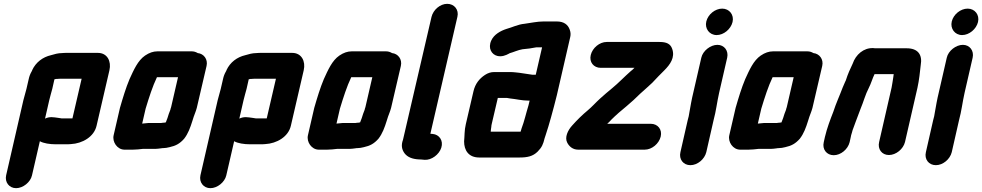

<svg xmlns="http://www.w3.org/2000/svg" viewBox="-20 -749 5126 1002"><path d="M253 -286 264 -335C266 -336 270 -336 273 -337H278C285 -338 291 -338 295 -338H406L358 -131H302C301 -131 299 -131 296 -132C293 -132 289 -133 283 -134C259 -137 240 -142 215 -130L237 -226C240 -241 250 -273 253 -286ZM491 -473H326C321 -473 313 -473 304 -472C283 -472 263 -466 246 -461C203 -451 167 -424 148 -383C148 -381 147 -379 145 -376C138 -364 133 -351 130 -337L118 -285C115 -272 105 -239 102 -226L12 166C4 202 28 233 64 233C100 233 139 202 147 166L188 -12C207 -1 240 4 271 4H324C332 4 341 4 350 3C410 0 471 -35 484 -93L551 -382C562 -429 540 -473 491 -473Z M909 -346 873 -190C870 -183 870 -179 869 -176C867 -170 864 -163 861 -155L854 -133L846 -112L845 -110C842 -110 840 -110 839 -109C833 -109 827 -108 820 -107H753L722 -104L740 -182C758 -241 776 -298 799 -346ZM628 32H674C688 32 711 30 725 28H781C788 28 796 28 805 27L821 25C825 24 828 24 831 24C842 24 853 22 865 19C897 12 918 1 941 -25C962 -52 973 -83 984 -118L991 -140C997 -158 1001 -164 1007 -186L1058 -405C1066 -440 1043 -469 1012 -472C1002 -478 992 -481 981 -481H801C780 -481 759 -474 737 -459C699 -433 678 -384 656 -336C637 -291 621 -238 606 -186L573 -43C565 -8 592 31 628 32Z M1267 -286 1278 -335C1280 -336 1284 -336 1287 -337H1292C1299 -338 1305 -338 1309 -338H1420L1372 -131H1316C1315 -131 1313 -131 1310 -132C1307 -132 1303 -133 1297 -134C1273 -137 1254 -142 1229 -130L1251 -226C1254 -241 1264 -273 1267 -286ZM1505 -473H1340C1335 -473 1327 -473 1318 -472C1297 -472 1277 -466 1260 -461C1217 -451 1181 -424 1162 -383C1162 -381 1161 -379 1159 -376C1152 -364 1147 -351 1144 -337L1132 -285C1129 -272 1119 -239 1116 -226L1026 166C1018 202 1042 233 1078 233C1114 233 1153 202 1161 166L1202 -12C1221 -1 1254 4 1285 4H1338C1346 4 1355 4 1364 3C1424 0 1485 -35 1498 -93L1565 -382C1576 -429 1554 -473 1505 -473Z M1923 -346 1887 -190C1884 -183 1884 -179 1883 -176C1881 -170 1878 -163 1875 -155L1868 -133L1860 -112L1859 -110C1856 -110 1854 -110 1853 -109C1847 -109 1841 -108 1834 -107H1767L1736 -104L1754 -182C1772 -241 1790 -298 1813 -346ZM1642 32H1688C1702 32 1725 30 1739 28H1795C1802 28 1810 28 1819 27L1835 25C1839 24 1842 24 1845 24C1856 24 1867 22 1879 19C1911 12 1932 1 1955 -25C1976 -52 1987 -83 1998 -118L2005 -140C2011 -158 2015 -164 2021 -186L2072 -405C2080 -440 2057 -469 2026 -472C2016 -478 2006 -481 1995 -481H1815C1794 -481 1773 -474 1751 -459C1713 -433 1692 -384 1670 -336C1651 -291 1635 -238 1620 -186L1587 -43C1579 -8 1606 31 1642 32Z M2232 -661 2083 -19C2073 8 2076 31 2092 52C2107 71 2131 81 2166 83C2172 83 2178 83 2185 84L2195 85C2232 88 2272 57 2283 22C2295 -16 2272 -47 2238 -50L2226 -51L2367 -661C2376 -698 2351 -729 2314 -729C2277 -729 2241 -698 2232 -661Z M2702 -79C2701 -74 2699 -68 2697 -62H2541C2542 -71 2542 -77 2544 -87C2544 -92 2545 -96 2546 -101L2578 -238H2625L2643 -235C2674 -232 2704 -224 2736 -224H2744L2738 -199C2725 -157 2716 -115 2702 -79ZM2758 -359C2738 -362 2713 -366 2691 -369L2673 -371C2663 -372 2653 -373 2644 -373H2559C2542 -373 2526 -368 2511 -358C2482 -339 2460 -312 2451 -273L2411 -101C2403 -68 2405 -39 2402 -11C2402 35 2425 73 2481 73H2691C2732 73 2761 67 2786 42C2808 20 2815 3 2822 -27C2823 -31 2825 -36 2827 -42C2838 -76 2846 -101 2856 -138C2865 -172 2878 -217 2886 -252L2956 -556C2959 -569 2958 -582 2953 -595C2944 -620 2923 -637 2886 -637H2816C2783 -637 2749 -629 2718 -625C2683 -622 2653 -606 2623 -598C2592 -588 2558 -569 2544 -538C2525 -497 2546 -464 2576 -457C2598 -452 2618 -459 2638 -470L2639 -471C2661 -477 2683 -488 2707 -492C2731 -494 2755 -497 2779 -502H2809L2776 -359Z M3115 -395H3291C3284 -388 3278 -382 3271 -377C3240 -350 3207 -315 3175 -289C3155 -273 3130 -251 3111 -234C3088 -213 3069 -191 3046 -172C3018 -149 2990 -121 2966 -94C2943 -69 2926 -32 2940 -5C2950 15 2969 32 2997 32H3345C3382 32 3419 1 3428 -36C3437 -73 3413 -103 3376 -103H3149C3157 -110 3164 -117 3171 -125C3194 -148 3224 -174 3250 -195C3272 -213 3300 -239 3321 -260C3343 -280 3363 -297 3384 -317C3404 -338 3428 -364 3447 -382C3477 -412 3504 -449 3488 -494C3479 -520 3459 -530 3422 -530H3146C3109 -530 3072 -499 3063 -462C3054 -425 3078 -395 3115 -395Z M3640 -448 3598 -265C3594 -248 3590 -231 3587 -214L3578 -164C3576 -149 3573 -135 3569 -122L3531 45C3522 82 3546 113 3583 113C3620 113 3657 82 3666 45L3704 -122C3717 -169 3722 -217 3733 -265L3775 -448C3783 -484 3760 -515 3724 -515C3688 -515 3648 -484 3640 -448ZM3666 -637C3657 -600 3682 -566 3720 -566C3757 -566 3794 -597 3803 -634C3812 -672 3786 -704 3749 -704C3712 -704 3675 -674 3666 -637Z M4122 -346 4086 -190C4083 -183 4083 -179 4082 -176C4080 -170 4077 -163 4074 -155L4067 -133L4059 -112L4058 -110C4055 -110 4053 -110 4052 -109C4046 -109 4040 -108 4033 -107H3966L3935 -104L3953 -182C3971 -241 3989 -298 4012 -346ZM3841 32H3887C3901 32 3924 30 3938 28H3994C4001 28 4009 28 4018 27L4034 25C4038 24 4041 24 4044 24C4055 24 4066 22 4078 19C4110 12 4131 1 4154 -25C4175 -52 4186 -83 4197 -118L4204 -140C4210 -158 4214 -164 4220 -186L4271 -405C4279 -440 4256 -469 4225 -472C4215 -478 4205 -481 4194 -481H4014C3993 -481 3972 -474 3950 -459C3912 -433 3891 -384 3869 -336C3850 -291 3834 -238 3819 -186L3786 -43C3778 -8 3805 31 3841 32Z M4414 -7 4420 -34C4421 -39 4422 -46 4426 -57C4428 -66 4431 -75 4434 -82L4445 -112C4452 -131 4463 -160 4471 -181C4486 -216 4496 -256 4514 -290C4526 -313 4533 -340 4544 -362H4644C4643 -359 4643 -350 4642 -347C4639 -330 4637 -311 4633 -292L4568 -8C4559 29 4582 60 4619 60C4656 60 4694 29 4703 -8L4768 -291C4777 -332 4781 -373 4785 -409C4795 -464 4770 -497 4712 -497H4555C4549 -497 4543 -497 4537 -498C4487 -500 4446 -464 4430 -417C4417 -390 4404 -361 4395 -332C4394 -329 4393 -326 4391 -323C4387 -315 4383 -305 4378 -293C4362 -250 4343 -210 4329 -166C4313 -125 4296 -81 4285 -34L4279 -7C4270 30 4294 61 4331 61C4368 61 4405 30 4414 -7Z M4921 -448 4879 -265C4875 -248 4871 -231 4868 -214L4859 -164C4857 -149 4854 -135 4850 -122L4812 45C4803 82 4827 113 4864 113C4901 113 4938 82 4947 45L4985 -122C4998 -169 5003 -217 5014 -265L5056 -448C5064 -484 5041 -515 5005 -515C4969 -515 4929 -484 4921 -448ZM4947 -637C4938 -600 4963 -566 5001 -566C5038 -566 5075 -597 5084 -634C5093 -672 5067 -704 5030 -704C4993 -704 4956 -674 4947 -637Z"/></svg>

Font: Electronic
Style: UltThkIt
Weight: 900
Version: Version 1.011